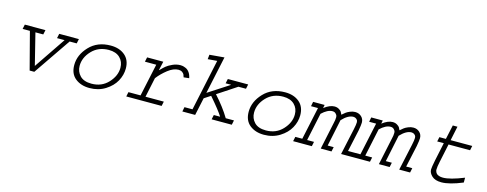

<svg xmlns="http://www.w3.org/2000/svg" viewBox="-26 -1234 4740 1869"><g transform="rotate(15 2344.0 -300.0)"><path d="M108.4 -419.9H316.4L306.6 -374H227.5L306.6 -56.6L521.5 -374H445.3L455.1 -419.9H653.3L643.6 -374H572.3L316.4 0H269.5L171.9 -374H98.6Z M970.7 -439.5Q1058.6 -439.5 1113.8 -393.1Q1168.9 -346.7 1168.9 -260.7Q1168.9 -195.3 1135.3 -133.8Q1101.6 -72.3 1032.7 -29.3Q963.9 13.7 875 13.7Q788.1 13.7 731.4 -31.7Q674.8 -77.1 674.8 -165Q674.8 -267.6 755.9 -353.5Q836.9 -439.5 970.7 -439.5ZM963.9 -393.6Q859.4 -393.6 793.5 -324.2Q727.5 -254.9 727.5 -170.9Q727.5 -113.3 766.1 -72.8Q804.7 -32.2 882.8 -32.2Q985.4 -32.2 1050.8 -102.5Q1116.2 -172.9 1116.2 -253.9Q1116.2 -315.4 1076.2 -354.5Q1036.1 -393.6 963.9 -393.6Z M1340.8 -419.9H1503.9L1484.4 -332L1486.3 -330.1Q1514.6 -359.4 1535.6 -377Q1556.6 -394.5 1595.7 -412.6Q1634.8 -430.7 1675.8 -430.7Q1686.5 -430.7 1697.3 -428.7Q1708 -426.8 1728.5 -418.5Q1749 -410.2 1765.6 -387.7Q1782.2 -365.2 1789.1 -330.1L1734.4 -324.2Q1729.5 -341.8 1724.6 -352.1Q1719.7 -362.3 1705.1 -372.6Q1690.4 -382.8 1668.9 -382.8Q1618.2 -382.8 1562.5 -339.4Q1506.8 -295.9 1466.8 -244.1L1424.8 -45.9H1609.4L1599.6 0H1243.2L1252.9 -45.9H1375L1445.3 -374H1331.1Z M1919.9 -601.6 2068.4 -614.3 1987.3 -235.4 2198.2 -372.1V-374H2144.5L2154.3 -419.9H2359.4L2349.6 -374H2273.4L2081.1 -247.1Q2175.8 -142.6 2233.4 -45.9H2316.4L2306.6 0H2103.5L2113.3 -45.9H2176.8Q2142.6 -101.6 2040 -219.7L1975.6 -177.7L1937.5 0H1808.6L1817.4 -45.9H1898.4L2008.8 -563.5L1915 -555.7Z M2728.5 -439.5Q2816.4 -439.5 2871.6 -393.1Q2926.8 -346.7 2926.8 -260.7Q2926.8 -195.3 2893.1 -133.8Q2859.4 -72.3 2790.5 -29.3Q2721.7 13.7 2632.8 13.7Q2545.9 13.7 2489.3 -31.7Q2432.6 -77.1 2432.6 -165Q2432.6 -267.6 2513.7 -353.5Q2594.7 -439.5 2728.5 -439.5ZM2721.7 -393.6Q2617.2 -393.6 2551.3 -324.2Q2485.4 -254.9 2485.4 -170.9Q2485.4 -113.3 2523.9 -72.8Q2562.5 -32.2 2640.6 -32.2Q2743.2 -32.2 2808.6 -102.5Q2874 -172.9 2874 -253.9Q2874 -315.4 2834 -354.5Q2793.9 -393.6 2721.7 -393.6Z M3013.7 -419.9H3129.9L3123 -386.7Q3180.7 -430.7 3227.5 -430.7Q3253.9 -430.7 3272.9 -418.9Q3292 -407.2 3297.9 -397.5Q3303.7 -387.7 3311.5 -370.1Q3333 -388.7 3346.2 -398.9Q3359.4 -409.2 3385.3 -419.9Q3411.1 -430.7 3436.5 -430.7Q3473.6 -430.7 3499 -407.2Q3524.4 -383.8 3524.4 -346.7Q3524.4 -324.2 3513.7 -265.6L3465.8 -45.9H3527.3L3517.6 0H3408.2L3465.8 -265.6Q3476.6 -314.5 3476.6 -337.9Q3476.6 -344.7 3474.1 -353Q3471.7 -361.3 3460 -371.1Q3448.2 -380.9 3430.7 -380.9Q3377.9 -380.9 3317.4 -316.4L3260.7 -45.9H3321.3L3311.5 0H3203.1L3260.7 -271.5Q3269.5 -306.6 3269.5 -333Q3269.5 -338.9 3267.6 -347.2Q3265.6 -355.5 3253.4 -368.2Q3241.2 -380.9 3219.7 -380.9Q3170.9 -380.9 3113.3 -326.2L3053.7 -45.9H3123L3113.3 0H2924.8L2934.6 -45.9H3004.9L3075.2 -374H3004.9Z M3599.6 -419.9H3715.8L3709 -386.7Q3766.6 -430.7 3813.5 -430.7Q3839.8 -430.7 3858.9 -418.9Q3877.9 -407.2 3883.8 -397.5Q3889.6 -387.7 3897.5 -370.1Q3918.9 -388.7 3932.1 -398.9Q3945.3 -409.2 3971.2 -419.9Q3997.1 -430.7 4022.5 -430.7Q4059.6 -430.7 4085 -407.2Q4110.4 -383.8 4110.4 -346.7Q4110.4 -324.2 4099.6 -265.6L4051.8 -45.9H4113.3L4103.5 0H3994.1L4051.8 -265.6Q4062.5 -314.5 4062.5 -337.9Q4062.5 -344.7 4060.1 -353Q4057.6 -361.3 4045.9 -371.1Q4034.2 -380.9 4016.6 -380.9Q3963.9 -380.9 3903.3 -316.4L3846.7 -45.9H3907.2L3897.5 0H3789.1L3846.7 -271.5Q3855.5 -306.6 3855.5 -333Q3855.5 -338.9 3853.5 -347.2Q3851.6 -355.5 3839.4 -368.2Q3827.1 -380.9 3805.7 -380.9Q3756.8 -380.9 3699.2 -326.2L3639.6 -45.9H3709L3699.2 0H3510.7L3520.5 -45.9H3590.8L3661.1 -374H3590.8Z M4386.7 -549.8H4433.6L4403.3 -406.2H4621.1L4611.3 -360.4H4394.5L4355.5 -175.8Q4343.8 -123 4343.8 -92.8Q4343.8 -88.9 4344.7 -83.5Q4345.7 -78.1 4350.1 -68.8Q4354.5 -59.6 4362.3 -52.2Q4370.1 -44.9 4386.2 -39.6Q4402.3 -34.2 4424.8 -34.2Q4496.1 -34.2 4633.8 -89.8V-41Q4502 13.7 4420.9 13.7Q4357.4 13.7 4325.2 -16.6Q4293 -46.9 4293 -81.1Q4293 -102.5 4307.6 -175.8L4346.7 -360.4H4280.3L4290 -406.2H4355.5Z"/></g></svg>

Font: Thabit-Oblique
Style: Oblique
Weight: 500
Designer: Regenerated by Nadim Shaikli
Foundry: MAK Alagha
Version: 0.01